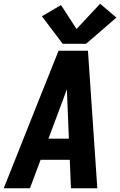

<svg xmlns="http://www.w3.org/2000/svg" viewBox="-38 -1006 642 1026"><path d="M-18 0H122L179 -152H335L341 0H482L432 -735H275L177 -490ZM221 -265 305 -490Q313 -511 319 -529Q320 -511 321 -490L330 -265ZM422 -772 584 -912 497 -986 371 -851 288 -979 186 -919 297 -772Z"/></svg>

Font: Iosevka Sparkle Extrabold
Style: Italic
Weight: 800
Italic angle: -9°
Designer: Belleve Invis
Foundry: Belleve Invis
Version: Version 4.5.0; ttfautohint (v1.8.3)